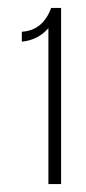

<svg xmlns="http://www.w3.org/2000/svg" viewBox="-20 -815 218 484"><path d="M35 -735Q88 -738 109 -795H134V-351H102V-744Q76 -714 35 -710Z"/></svg>

Font: Bebas Neue Book
Style: Regular
Weight: 300
Designer: Ryoichi Tsunekawa
Foundry: Ryoichi Tsunekawa
Version: Version 1.003;PS 001.003;hotconv 1.0.88;makeotf.lib2.5.64775